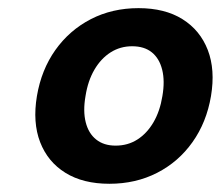

<svg xmlns="http://www.w3.org/2000/svg" viewBox="-20 -760 537 467"><path d="M246.1 -313Q182.1 -313 139.2 -339.6Q96.2 -366.2 77.6 -414.3Q59.1 -462.4 69.8 -526.4Q80.6 -590.3 114.7 -638.4Q148.9 -686.5 200.9 -713.4Q252.9 -740.2 316.9 -740.2Q380.9 -740.2 423.8 -713.4Q466.8 -686.5 485.4 -638.4Q503.9 -590.3 493.2 -526.4Q482.4 -462.4 448.2 -414.3Q414.1 -366.2 362.1 -339.6Q310.1 -313 246.1 -313ZM261.2 -405.8Q291 -405.8 314.2 -420.7Q337.4 -435.5 353.3 -462.6Q369.1 -489.7 375 -526.4Q381.3 -563 374.5 -590.3Q367.7 -617.7 349.4 -632.6Q331.1 -647.5 301.3 -647.5Q272.5 -647.5 249 -632.6Q225.6 -617.7 209.7 -590.6Q193.8 -563.5 188 -526.4Q181.6 -489.7 188.5 -462.6Q195.3 -435.5 213.9 -420.7Q232.4 -405.8 261.2 -405.8Z"/></svg>

Font: Inter 24pt
Style: Bold Italic
Weight: 700
Italic angle: -9.3988°
Version: Version 4.001;git-66647c0bb